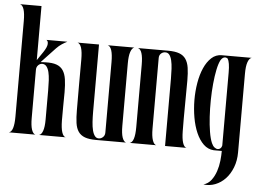

<svg xmlns="http://www.w3.org/2000/svg" viewBox="-58 -777 1417 1045"><g transform="rotate(5 650.5 -254.0)"><path d="M9.8 0Q38.1 -5.9 38.1 -88.9V-610.8Q38.1 -692.4 9.8 -700.2H127V-404.8L159.2 -452.1Q177.7 -480 178.7 -496.8Q179.7 -513.7 169.9 -519H284.2Q270 -512.2 254.9 -502.2Q239.7 -492.2 226.1 -478L148.9 -396L174.8 -397Q212.4 -398.4 235.6 -390.1Q258.8 -381.8 271.5 -362.8Q284.2 -343.8 288.6 -314Q293 -284.2 293 -243.2Q293 -204.6 292.2 -166Q291.5 -127.4 292 -88.9Q292.5 -47.4 299.8 -25.1Q307.1 -2.9 319.8 0H174.8Q187.5 -2.9 195.3 -24.4Q203.1 -45.9 203.1 -86.9V-246.1Q203.1 -275.4 201.7 -301Q200.2 -326.7 195.6 -345.7Q190.9 -364.7 181.9 -376Q172.9 -387.2 158.2 -387.2Q146 -386.7 136.5 -377Q127 -367.2 127 -352.1V-88.9Q127 -47.4 134.5 -25.1Q142.1 -2.9 154.8 0Z M339.8 -519H457V-149.9Q457 -121.6 458.7 -95.7Q460.4 -69.8 465.3 -50.3Q470.2 -30.8 479.2 -19.5Q488.3 -8.3 502.9 -9.8Q514.2 -10.7 523.7 -20Q533.2 -29.3 533.2 -44.9V-429.2Q533.2 -511.7 504.9 -519H649.9Q637.2 -515.1 629.6 -492.9Q622.1 -470.7 622.1 -429.2V-88.9Q622.1 -47.4 629.6 -25.6Q637.2 -3.9 649.9 0H485.8Q448.2 0 425 -8.5Q401.9 -17.1 389.2 -35.4Q376.5 -53.7 372.3 -83Q368.2 -112.3 368.2 -153.8Q367.7 -224.1 367.9 -291.5Q368.2 -358.9 368.2 -429.2Q368.2 -511.7 339.8 -519Z M669.9 0Q698.2 -5.9 698.2 -88.9V-429.2Q698.2 -510.7 669.9 -518.1H835Q872.6 -518.1 895.8 -509.5Q918.9 -501 931.6 -482.4Q944.3 -463.9 948.7 -435.1Q953.1 -406.2 953.1 -365.2Q953.1 -294.9 952.1 -227.1Q951.2 -159.2 952.1 -88.9Q952.6 -47.4 960 -25.1Q967.3 -2.9 980 0H863.3V-368.2Q863.3 -396.5 861.8 -422.1Q860.4 -447.8 855.7 -467.3Q851.1 -486.8 842.3 -497.8Q833.5 -508.8 818.4 -507.8Q806.2 -507.3 796.6 -498.3Q787.1 -489.3 787.1 -474.1V-88.9Q787.1 -47.4 794.7 -25.1Q802.2 -2.9 814.9 0Z M1127.4 -519H1291Q1277.8 -515.1 1270 -492.9Q1262.2 -470.7 1262.2 -429.2V0Q1262.2 45.4 1247.8 82.5Q1233.4 119.6 1209.5 145Q1185.5 170.4 1154.3 182.6Q1123 194.8 1089.4 190.4Q1115.7 182.6 1132.1 160.9Q1148.4 139.2 1157.7 111.3Q1167 83.5 1170.2 53.5Q1173.3 23.4 1173.3 0H1129.4Q1097.2 -2 1073.2 -25.1Q1049.3 -48.3 1033.2 -85.2Q1017.1 -122.1 1009 -168.5Q1001 -214.8 1000.7 -263.2Q1000.5 -311.5 1008.3 -357.4Q1016.1 -403.3 1032 -439.2Q1047.9 -475.1 1071.8 -497.1Q1095.7 -519 1127.4 -519ZM1116.2 -38.1Q1123 -22.5 1132.3 -15.4Q1141.6 -8.3 1150.4 -8.3Q1158.7 -8.3 1165 -13.9Q1171.4 -19.5 1173.3 -29.8V-429.2Q1173.3 -484.4 1161.1 -503.9Q1153.8 -508.8 1147.5 -508.8Q1133.8 -508.8 1123 -491.2Q1112.8 -472.2 1105.7 -437.7Q1098.6 -403.3 1094.5 -360.6Q1090.3 -317.9 1089.6 -270.5Q1088.9 -223.1 1091.6 -179.2Q1094.2 -135.3 1100.3 -98.1Q1106.4 -61 1116.2 -38.1Z"/></g></svg>

Font: 003 KoZ KJR
Style: Regular
Weight: 400
Designer: Ko Z, Min Khaing
Foundry: Your Own Font Foundry
Version: Version 2.50;March 29, 2020;